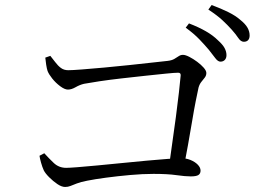

<svg xmlns="http://www.w3.org/2000/svg" viewBox="-20 -806 1040 763"><path d="M856 -561Q846 -561 835.5 -575Q825 -589 810 -608Q794 -627 772.5 -649.5Q751 -672 718 -696L731 -713Q770 -698 798.5 -681.5Q827 -665 846 -646Q865 -629 872.5 -615Q880 -601 880 -587Q880 -575 873.5 -568Q867 -561 856 -561ZM650 -133Q656 -179 664 -233.5Q672 -288 679 -341.5Q686 -395 691 -438.5Q696 -482 698 -506Q699 -517 688 -517Q675 -517 640 -513.5Q605 -510 558.5 -505Q512 -500 463.5 -494.5Q415 -489 375 -483Q335 -477 314 -473Q297 -469 280.5 -459.5Q264 -450 250 -450Q237 -450 219 -463.5Q201 -477 187.5 -494Q174 -511 169 -524Q166 -533 163.5 -549Q161 -565 160 -577L180 -584Q190 -572 200 -558.5Q210 -545 222 -536Q234 -527 251 -527Q267 -527 305.5 -530Q344 -533 394 -537.5Q444 -542 495 -547.5Q546 -553 586.5 -557.5Q627 -562 646 -564Q663 -566 673 -572Q683 -578 690.5 -583Q698 -588 707 -588Q717 -588 732.5 -580Q748 -572 763.5 -560.5Q779 -549 789.5 -537Q800 -525 800 -516Q800 -506 794 -498Q788 -490 780.5 -481Q773 -472 769 -458Q765 -440 758 -405Q751 -370 743.5 -324.5Q736 -279 727 -229.5Q718 -180 709 -133ZM239 -63Q225 -63 208 -74.5Q191 -86 175.5 -101.5Q160 -117 154 -129Q148 -142 143 -160Q138 -178 137 -187L156 -197Q173 -178 193.5 -158.5Q214 -139 243 -139Q254 -139 287 -141.5Q320 -144 366.5 -148.5Q413 -153 464 -158Q515 -163 562.5 -167.5Q610 -172 646 -174.5Q682 -177 696 -177Q718 -178 736.5 -170.5Q755 -163 766 -151.5Q777 -140 777 -128Q777 -116 768.5 -110.5Q760 -105 738 -105Q716 -105 681 -110Q646 -115 590 -115Q547 -115 497 -110.5Q447 -106 402 -100Q357 -94 327 -88Q301 -83 285.5 -77Q270 -71 260 -67Q250 -63 239 -63ZM949 -640Q937 -640 927 -655Q917 -670 901 -688Q884 -707 863.5 -726Q843 -745 808 -768L821 -786Q859 -772 888 -757.5Q917 -743 935 -727Q955 -711 963.5 -696Q972 -681 972 -665Q972 -653 966 -646.5Q960 -640 949 -640Z"/></svg>

Font: Noto Serif SC
Style: Regular
Weight: 400
Designer: Ryoko NISHIZUKA 西塚涼子 (kana & ideographs); Frank Grießhammer (Latin, Greek & Cyrillic); Wenlong ZHANG 张文龙 (bopomofo); San
Foundry: Adobe
Version: Version 2.002-H1;hotconv 1.1.0;makeotfexe 2.6.0